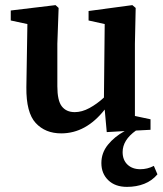

<svg xmlns="http://www.w3.org/2000/svg" viewBox="-20 -507 635 750"><path d="M397 9 389 -79Q316 14 219 14Q157 14 119.5 -26.5Q82 -67 83 -166L87 -413L22 -427V-466L197 -487L209 -476L204 -336V-170Q204 -114 221.5 -91.5Q239 -69 272 -69Q300 -69 329.5 -85Q359 -101 386 -126L389 -413L326 -427V-464L497 -487L510 -476L507 -336V-54L568 -41V0L511 3Q459 40 459 87Q459 118 478 136Q497 154 528 154Q556 154 581 141L595 174Q574 199 543.5 211Q513 223 476 223Q430 223 403 197Q376 171 376 130Q376 90 401.5 58.5Q427 27 467 5Z"/></svg>

Font: Source Serif Pro Semibold
Style: Regular
Weight: 600
Designer: Frank Grießhammer
Foundry: Adobe Systems Incorporated
Version: Version 3.000;hotconv 1.0.109;makeotfexe 2.5.65596